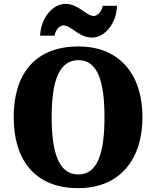

<svg xmlns="http://www.w3.org/2000/svg" viewBox="-20 -966 810 996"><path d="M457 -771C523 -771 584 -843 587 -936H513C509 -909 486 -883 467 -883C427 -883 387 -946 320 -946C253 -946 192 -873 188 -781H263C267 -808 287 -834 309 -834C350 -834 389 -771 457 -771ZM386 10C600 10 719 -137 719 -358C719 -580 600 -725 387 -725C160 -725 51 -580 51 -359C51 -137 160 10 386 10ZM386 -61C286 -61 248 -171 248 -358C248 -545 286 -654 387 -654C486 -654 522 -545 522 -358C522 -171 486 -61 386 -61Z"/></svg>

Font: Noto Serif Georgian SemiCondensed Black
Style: Regular
Weight: 900
Width: 4
Designer: Monotype Design Team, Akaki Razmadze
Foundry: Google LLC
Version: Version 2.003